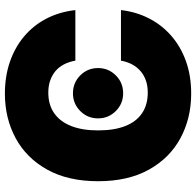

<svg xmlns="http://www.w3.org/2000/svg" viewBox="-28 -750 790 773"><g transform="rotate(-90 366.5 -364.0)"><path d="M375.5 11.2Q276.4 11.2 196.3 -32Q116.2 -75.2 69.6 -158.9Q22.9 -242.7 22.9 -363.3Q22.9 -484.9 69.8 -568.8Q116.7 -652.8 196.8 -695.8Q276.9 -738.8 375.5 -738.8Q444.8 -738.8 503.2 -718.8Q561.5 -698.7 605.7 -661.6Q649.9 -624.5 677.2 -572.3Q704.6 -520 711.9 -455.1H508.3Q503.9 -480.5 493.4 -500.7Q482.9 -521 466.6 -534.9Q450.2 -548.8 428.5 -556.4Q406.7 -564 379.9 -564Q330.6 -564 296.6 -540.3Q262.7 -516.6 245.1 -471.9Q227.5 -427.2 227.5 -363.3Q227.5 -299.3 244.9 -254.6Q262.2 -210 296.4 -186.8Q330.6 -163.6 379.9 -163.6Q406.2 -163.6 427.7 -170.9Q449.2 -178.2 465.8 -192.4Q482.4 -206.5 493.2 -226.6Q503.9 -246.6 508.3 -271.5H711.9Q705.1 -211.4 679 -159.7Q652.8 -107.9 609.1 -69.6Q565.4 -31.2 506.6 -10Q447.8 11.2 375.5 11.2ZM377 -262.7Q335 -262.7 305.4 -292.2Q275.9 -321.8 275.9 -363.8Q275.9 -405.8 305.4 -435.3Q335 -464.8 377 -464.8Q419.4 -464.8 449 -435.3Q478.5 -405.8 478.5 -363.8Q478.5 -321.8 449 -292.2Q419.4 -262.7 377 -262.7Z"/></g></svg>

Font: Inter 28pt Black
Style: Regular
Weight: 900
Designer: Rasmus Andersson
Foundry: rsms
Version: Version 4.001;git-66647c0bb